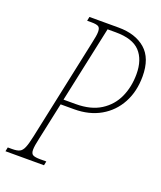

<svg xmlns="http://www.w3.org/2000/svg" viewBox="-158 -800 743 885"><g transform="rotate(20 213.0 -357.0)"><path d="M-25 0 -21 -20H0Q24 -20 36.5 -26Q49 -32 57 -51Q65 -70 73 -108L179 -606Q188 -645 188 -663Q188 -683 178 -688.5Q168 -694 144 -694H123L127 -714H270Q353 -714 402 -671.5Q451 -629 451 -540Q451 -466 420.5 -409.5Q390 -353 335 -321.5Q280 -290 206 -290H140L101 -108Q92 -69 92 -50Q92 -31 102.5 -25.5Q113 -20 137 -20H168L164 0ZM145 -315H205Q279 -315 327 -345.5Q375 -376 398 -427Q421 -478 421 -540Q421 -611 384.5 -650Q348 -689 265 -689H225Z"/></g></svg>

Font: Noto Serif ExtraCondensed Thin
Style: Italic
Weight: 100
Width: 2
Italic angle: -12°
Designer: Monotype Design Team
Foundry: Monotype Imaging Inc.
Version: Version 2.013